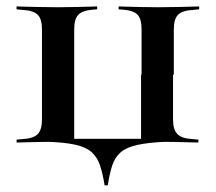

<svg xmlns="http://www.w3.org/2000/svg" viewBox="-20 -435 659 586"><path d="M157.3 -2.4Q124.2 -2.4 95.2 -1.6Q66.1 -0.8 30.6 0V-8.9L48.4 -10.5Q81.5 -12.1 94.8 -25.4Q108.1 -38.7 108.1 -70.2V-345.2Q108.1 -377.4 94.8 -390.3Q81.5 -403.2 48.4 -404.8L30.6 -406.5V-415.3Q66.1 -414.5 95.2 -413.7Q124.2 -412.9 157.3 -412.9Q188.7 -412.9 215.7 -413.7Q242.7 -414.5 276.6 -415.3V-406.5L263.7 -405.6Q232.3 -403.2 219.4 -390.3Q206.5 -377.4 206.5 -345.2V-11.3H505.6L510.5 -2.4H306.5Q265.3 -2.4 240.3 -2.4Q215.3 -2.4 196.8 -2.4Q178.2 -2.4 157.3 -2.4ZM412.1 -207.3V-345.2Q412.1 -377.4 399.6 -390.3Q387.1 -403.2 354.8 -405.6L341.9 -406.5V-415.3Q375.8 -414.5 402.8 -413.7Q429.8 -412.9 461.3 -412.9Q495.2 -412.9 523.8 -413.7Q552.4 -414.5 587.9 -415.3V-406.5L570.2 -404.8Q537.1 -403.2 523.8 -390.3Q510.5 -377.4 510.5 -345.2V-207.3ZM299.2 130.6Q293.5 94.4 285.1 69.4Q276.6 44.4 259.3 29Q241.9 13.7 208.9 6.5Q175.8 -0.8 120.2 -2.4L125 -4.8H483.9L487.1 -2.4Q432.3 0 399.2 7.3Q366.1 14.5 348.4 29.8Q330.6 45.2 322.6 69.8Q314.5 94.4 308.9 130.6ZM410.5 -2.4V-207.3H508.1V-70.2Q508.1 -38.7 521.8 -25.4Q535.5 -12.1 567.7 -10.5L585.5 -8.9V0Q550 -0.8 521.4 -1.6Q492.7 -2.4 459.7 -2.4H458.9Z"/></svg>

Font: Playfair 144pt SemiExpanded SemiBold
Style: Regular
Weight: 600
Width: 6
Designer: Claus Eggers Sørensen
Foundry: Claus Eggers Sørensen
Version: Version 2.203